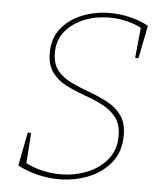

<svg xmlns="http://www.w3.org/2000/svg" viewBox="-51 -743 678 795"><g transform="rotate(5 287.5 -346.0)"><path d="M222 6Q179 6 135 -4.5Q91 -15 51 -36L78 -175H92L83 -41L80 -50Q115 -32 152.5 -23.5Q190 -15 227 -15Q287 -15 338.5 -36Q390 -57 422 -96.5Q454 -136 454 -193Q454 -242 431.5 -271Q409 -300 373 -318Q337 -336 297 -350Q257 -364 221 -382.5Q185 -401 162.5 -431.5Q140 -462 140 -512Q140 -573 173 -614Q206 -655 259.5 -676.5Q313 -698 374 -698Q415 -698 456.5 -688.5Q498 -679 535 -659L508 -522H494L507 -653L514 -644Q482 -662 446 -670.5Q410 -679 374 -679Q319 -679 270.5 -660Q222 -641 191.5 -604Q161 -567 161 -514Q161 -468 183.5 -440.5Q206 -413 242 -396Q278 -379 318 -364.5Q358 -350 394 -331Q430 -312 452.5 -281Q475 -250 475 -197Q475 -131 439 -85.5Q403 -40 345.5 -17Q288 6 222 6Z"/></g></svg>

Font: Bitter Thin
Style: Italic
Weight: 100
Italic angle: -9°
Designer: Sol Matas, and Bitter project Authors
Foundry: Sol Matas
Version: Version 2.002